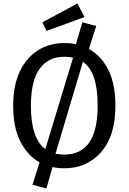

<svg xmlns="http://www.w3.org/2000/svg" viewBox="-20 -946 732 1093"><path d="M244 127 165 106 205 -22Q136 -61 95.5 -141Q55 -221 55 -343Q55 -459 92.5 -538.5Q130 -618 196 -659.5Q262 -701 346 -701Q383 -701 412 -694L449 -819L528 -798L486 -667Q555 -630 596 -549.5Q637 -469 637 -344Q637 -173 556 -80.5Q475 12 346 12Q310 12 279 5ZM238 -97 396 -618Q369 -623 346 -623Q256 -623 206 -555Q156 -487 156 -343Q156 -158 238 -97ZM346 -66Q536 -66 536 -344Q536 -538 452 -594L296 -71Q321 -66 346 -66ZM245 -770 221 -819 421 -926 461 -849Z"/></svg>

Font: Trujillo
Style: Regular
Weight: 400
Designer: Fira Sans original fonts by bBox Type GmbH, Carrois Corporate GbR, & Edenspiekermann AG / Changes by Cristiano Sobral
Foundry: Fira Sans original fonts by bBox Type GmbH, Carrois Corporate GbR, & Edenspiekermann AG / Changes by Cristiano Sobral
Version: Version 4.301;October 17, 2021;FontCreator 14.0.0.2814 64-bi